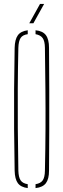

<svg xmlns="http://www.w3.org/2000/svg" viewBox="-20 -959 324 983"><path d="M122 4Q86.5 -0.5 71.2 -21.5Q56 -42.5 55 -85Q53 -197.5 52.2 -298.5Q51.5 -399.5 52.2 -500.5Q53 -601.5 55 -714Q56 -757 71.2 -778.2Q86.5 -799.5 122 -804V-784Q96 -780.5 85.5 -764.5Q75 -748.5 74 -714Q71.5 -604 71 -503.8Q70.5 -403.5 71.2 -301.5Q72 -199.5 74 -85Q75 -51.5 85.5 -35.8Q96 -20 122 -16ZM162 4V-16Q188 -20 198.8 -35.8Q209.5 -51.5 210 -85Q212.5 -199.5 213 -301.5Q213.5 -403.5 212.5 -503.8Q211.5 -604 210 -714Q209.5 -748.5 198.5 -764Q187.5 -779.5 162 -784V-804Q199 -800.5 215 -779Q231 -757.5 231 -714Q232 -601.5 232.2 -500.5Q232.5 -399.5 232.2 -298.5Q232 -197.5 231 -85Q231 -42.5 215 -21.2Q199 0 162 4ZM130 -840 185 -939H206L151 -840Z"/></svg>

Font: Big Shoulders Stencil Display Thin
Style: Regular
Weight: 100
Designer: Patric King
Foundry: XO Type Co
Version: Version 1.000